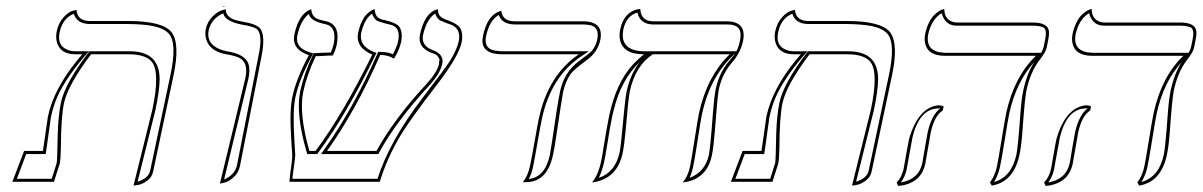

<svg xmlns="http://www.w3.org/2000/svg" viewBox="-20 -589 3896 622"><path d="M412.6 12.2 473.6 -233.9Q499.5 -355.5 471.2 -389.6Q450.7 -412.6 399.9 -413.1H274.9Q200.7 -314.5 187.5 -255.9Q177.7 -210.9 177.2 -108.9Q176.8 -74.2 173.3 -58.1L154.8 0H20L58.1 -100.1H119.1Q121.6 -117.2 128.4 -164.1Q134.3 -206.5 135.3 -211.9Q154.3 -300.8 230.5 -394Q237.8 -402.8 246.6 -413.1H224.6Q174.8 -413.1 164.1 -453.1Q160.2 -469.2 163.6 -486.8Q169.4 -514.6 185.3 -532.2Q201.2 -549.8 214.4 -553.7L227.5 -557.1Q231 -522 268.6 -521H394.5Q506.3 -521 535.6 -484.9Q564 -447.8 542 -344.2L476.1 -33.2Q472.2 -14.6 456.3 -3.2Q440.4 8.3 426.3 10.3ZM425.8 -0.5Q460 -10.7 466.3 -35.2L532.2 -346.2Q554.2 -449.2 526.9 -480Q510.7 -497.1 477.1 -504.4Q445.8 -510.7 394.5 -511.2H268.6Q228.5 -512.7 219.2 -544.4Q183.6 -530.3 173.8 -486.8Q173.3 -485.4 173.3 -484.9Q163.6 -439.9 201.2 -426.8Q205.6 -425.3 209.5 -424.3Q217.3 -422.9 224.6 -422.9H268.1L253.9 -406.7Q181.2 -321.3 157.7 -255.4Q149.9 -232.9 145 -210Q144 -205.6 138.7 -165Q132.3 -116.2 129.4 -98.6L127.9 -89.8H64.9L34.7 -9.8H147.5L163.6 -60.5Q165.5 -69.8 167 -153.3Q168.5 -213.4 177.7 -258.3Q191.4 -319.8 266.6 -418.9L269.5 -422.9H399.9Q487.8 -422.9 496.1 -349.6Q497.1 -340.3 497.1 -331.1Q496.6 -293.9 483.4 -231.9Z M692.4 5.9 774.9 -335.9Q785.6 -387.7 753.9 -402.3Q739.7 -408.7 713.4 -413.1Q659.2 -422.4 647.5 -462.9Q643.6 -478 646.5 -494.1Q651.9 -519 668.2 -535.2Q684.6 -551.3 697.8 -555.2L711.4 -559.1Q710.4 -532.7 747.1 -522.9Q753.4 -521.5 765.1 -519Q812.5 -511.2 823.7 -495.6Q840.3 -471.2 827.1 -405.8L757.3 -50.8Q752.4 -28.3 736.3 -14.2Q720.2 0 706.1 2.9ZM711.4 -568.8 701.7 -566.9 702.1 -568.8ZM703.1 -545.9Q665.5 -529.3 656.2 -491.7Q647 -448.7 691.4 -429.7Q702.6 -425.3 714.8 -422.9Q775.9 -413.6 785.6 -379.9Q790.5 -360.8 784.7 -334L706.1 -7.8Q740.2 -22 747.6 -53.2L817.4 -408.2Q833 -481 810.1 -496.1Q801.3 -501.5 782.2 -505.9Q774.9 -507.3 763.2 -509.3Q717.3 -518.6 706.1 -538.1Q704.1 -542.5 703.1 -545.9Z M1475.6 -452.1Q1465.3 -404.8 1395.5 -314.5Q1308.6 -201.7 1278.3 -151.4Q1232.9 -75.2 1210.4 0H917.5Q917.5 -6.8 925.3 -64.5Q926.8 -77.6 926.8 -85.9Q925.8 -106.4 923.3 -141.6Q917.5 -231 927.2 -275.9Q940.4 -335.9 980.5 -410.2Q924.3 -429.2 933.6 -477.1Q947.8 -543.5 985.4 -558.1Q987.8 -559.1 988.3 -559.1Q990.2 -535.6 1008.3 -527.8Q1019 -523.4 1037.6 -520Q1083.5 -508.3 1070.8 -443.8Q1066.4 -424.8 1058.1 -409.2Q1043 -409.2 1023.9 -407.7Q1009.8 -406.7 1002.9 -407.2Q974.1 -346.2 962.4 -292Q947.8 -219.7 982.4 -100.1H1002.4Q1091.3 -219.7 1186 -412.1Q1130.9 -435.5 1140.1 -482.9Q1144.5 -502.9 1151.6 -518.1Q1158.7 -533.2 1165.8 -540.5Q1172.9 -547.9 1179.4 -552.5Q1186 -557.1 1189.9 -558.1L1194.3 -559.1Q1194.3 -531.2 1218.8 -525.4Q1220.2 -524.9 1223.6 -524.4Q1228.5 -523.4 1230.5 -522.9Q1265.1 -514.2 1273.9 -502Q1285.6 -483.9 1279.3 -452.1Q1273.4 -426.3 1256.3 -398.9Q1238.8 -410.6 1211.9 -411.1Q1133.3 -231.9 1039.6 -100.1H1199.7Q1255.9 -203.1 1363.3 -318.8Q1396.5 -356 1402.3 -381.8Q1401.9 -388.7 1403.3 -392.8Q1404.8 -397 1401.6 -401.1Q1398.4 -405.3 1397.7 -407.2Q1397 -409.2 1392.6 -411.6Q1388.2 -414.1 1387 -414.6Q1385.7 -415 1381.6 -416.5Q1377.4 -418 1377 -418Q1332.5 -436 1340.3 -476.1Q1355.5 -546.9 1395 -558.1Q1399.4 -559.1 1398.9 -559.1Q1397.5 -535.6 1421.4 -526.9Q1422.4 -526.4 1424.8 -525.4Q1429.7 -523.4 1431.6 -522.9Q1462.4 -511.7 1471.2 -497.6Q1481 -479 1475.6 -452.1ZM1465.8 -454.1Q1475.1 -497.6 1438 -510.3Q1436 -510.7 1432.6 -512Q1429.2 -513.2 1427.7 -513.7Q1404.8 -522.9 1404.3 -523.4Q1393.6 -532.2 1390.1 -544.9Q1362.8 -528.8 1350.6 -476.1Q1350.1 -474.6 1350.1 -474.1Q1344.7 -441.4 1380.4 -427.2Q1411.1 -416.5 1413.6 -394.5Q1414.1 -387.2 1412.1 -379.9Q1405.3 -350.1 1370.6 -312Q1263.2 -195.8 1208.5 -95.2L1205.6 -89.8H1020L1031.2 -106Q1124.5 -236.8 1202.6 -415L1205.1 -420.9H1211.9Q1238.3 -420.4 1252.9 -413.1Q1266.1 -438.5 1269.5 -454.1Q1278.8 -498 1249 -507.8Q1246.1 -508.8 1228 -513.2Q1204.1 -519.5 1199.7 -522.9Q1189.5 -531.7 1185.5 -544.9Q1160.2 -527.3 1149.9 -481Q1143.1 -440.4 1189.5 -421.4L1199.7 -417.5L1194.8 -407.7Q1099.6 -213.4 1010.7 -94.2L1007.8 -89.8H975.1L973.1 -97.2Q937.5 -220.2 952.6 -293.9Q964.8 -350.1 993.7 -411.1L996.6 -417H1002.9Q1010.3 -417 1022.5 -418Q1039.6 -418.9 1051.8 -418.9Q1058.1 -434.1 1061 -446.3Q1071.8 -502 1035.6 -510.3Q991.2 -519 982.4 -538.6Q981.4 -541.5 980.5 -543.9Q954.1 -522.9 943.4 -475.1Q935.1 -436 979.5 -420.9Q981.9 -419.9 983.4 -419.4L995.1 -416L989.3 -405.3Q949.2 -331.5 937 -273.9Q927.7 -231 933.6 -136.2Q935.5 -106.4 936.5 -86.4Q936.5 -79.6 929.2 -27.3Q927.7 -17.6 927.7 -9.8H1203.1Q1240.7 -130.4 1350.1 -273.4Q1426.8 -373.5 1439.9 -395Q1460 -428.7 1465.8 -454.1Z M1804.2 -291Q1801.3 -277.8 1781.7 -145.5Q1776.9 -110.8 1771 -85Q1752 0.5 1685.1 1H1673.8Q1689.5 -17.6 1696.3 -48.8Q1703.6 -82.5 1713.4 -138.7Q1721.2 -184.6 1726.1 -207Q1756.3 -345.7 1855 -413.1H1606.9Q1540.5 -413.1 1543 -460.9Q1543.5 -467.8 1544.9 -474.1Q1559.1 -540 1599.6 -552.7Q1603.5 -553.7 1604 -554.2Q1607.4 -521 1645.5 -520H1867.7Q1936.5 -520 1924.8 -460Q1924.3 -458.5 1924.3 -458Q1916.5 -419.9 1879.4 -393.1Q1841.3 -365.2 1829.6 -350.6Q1812 -326.2 1804.2 -291ZM1794.4 -293Q1807.6 -355 1854.5 -390.1Q1890.6 -417 1897 -423.8Q1910.2 -439.9 1914.6 -460Q1922.9 -498 1895 -506.8Q1892.1 -507.8 1889.6 -507.8Q1879.4 -509.8 1867.7 -509.8H1645.5Q1605.5 -511.2 1596.2 -540.5Q1566.4 -524.4 1555.2 -474.1Q1554.7 -472.7 1554.7 -472.2Q1546.9 -435.5 1576.7 -426.8Q1580.1 -425.8 1583 -425.3Q1594.2 -423.3 1606.9 -422.9H1887.7L1860.4 -404.8Q1764.6 -338.9 1735.8 -205.1Q1731 -183.1 1723.1 -137.7Q1713.4 -80.6 1706.5 -46.9Q1701.7 -24.9 1692.9 -9.3Q1744.6 -14.2 1760.7 -84.5Q1761.2 -86.4 1761.2 -86.9Q1764.2 -100.1 1783.7 -232.4Q1789.1 -267.1 1794.4 -293Z M2308.6 -298.8Q2304.2 -277.8 2295.4 -159.7Q2291.5 -111.3 2286.1 -85Q2271.5 -15.6 2207.5 -0.5Q2207.5 -0.5 2191.9 2Q2208.5 -17.6 2215.3 -48.8Q2219.7 -69.8 2230 -136Q2240.2 -202.1 2244.6 -223.1Q2270.5 -341.3 2343.8 -413.1H2094.7Q2038.1 -375.5 2020.5 -293.9Q2015.6 -272 2006.3 -161.1Q2002.4 -119.1 1997.1 -92.8Q1981 -17.6 1914.6 -1Q1904.8 1.5 1897.9 2Q1918 -21.5 1927.7 -67.9Q1930.7 -80.6 1936.5 -119.1Q1946.8 -181.6 1953.6 -214.8Q1976.6 -322.3 2031.2 -380.9Q2047.4 -397.9 2065.9 -413.1Q1995.6 -413.1 1987.8 -463.9Q1985.8 -478.5 1989.3 -494.1Q2001 -549.3 2046.4 -559.1Q2046.4 -559.1 2054.2 -560.1Q2056.2 -521.5 2093.8 -520H2333.5Q2399.4 -520 2387.2 -456.1Q2386.7 -454.6 2386.7 -454.1Q2378.9 -418.5 2352.1 -387.2Q2321.3 -352.1 2310.1 -305.7Q2309.1 -301.8 2308.6 -298.8ZM2365.7 -422.9Q2373 -437.5 2377 -456.1Q2386.2 -498.5 2357.9 -506.8Q2355 -507.8 2352.5 -508.3Q2343.8 -509.8 2333.5 -509.8H2093.8Q2053.7 -511.2 2044.9 -548.3Q2009.3 -538.1 1999.5 -494.1Q1999 -492.7 1999 -491.7Q1989.3 -437 2041 -425.3Q2052.7 -422.9 2065.9 -422.9ZM2053.2 -388.7Q1992.7 -332 1968.8 -234.4Q1966.3 -223.6 1963.4 -212.9Q1956.5 -179.7 1946.8 -118.2Q1940.4 -79.1 1937.5 -65.9Q1930.2 -33.2 1919.9 -12.7Q1972.7 -30.8 1986.8 -93.3Q1987.3 -94.7 1987.3 -95.2Q1991.7 -115.7 2001.5 -226.1Q2005.4 -269 2010.7 -295.9Q2023.4 -351.6 2053.2 -388.7ZM2361.8 -416.5 2351.1 -405.8Q2279.3 -335.4 2254.4 -220.7Q2250 -200.2 2240.2 -135.3Q2230 -68.4 2225.1 -46.9Q2220.7 -26.9 2213.9 -12.7Q2264.2 -31.7 2276.4 -86.9Q2281.2 -108.9 2290 -228Q2293.5 -275.4 2298.8 -301.3Q2310.5 -355.5 2344.7 -394.5Q2357.4 -409.2 2361.8 -416.5Z M2740.2 12.2 2801.3 -233.9Q2827.1 -355.5 2798.8 -389.6Q2778.3 -412.6 2727.5 -413.1H2602.5Q2528.3 -314.5 2515.1 -255.9Q2505.4 -210.9 2504.9 -108.9Q2504.4 -74.2 2501 -58.1L2482.4 0H2347.7L2385.7 -100.1H2446.8Q2449.2 -117.2 2456.1 -164.1Q2461.9 -206.5 2462.9 -211.9Q2481.9 -300.8 2558.1 -394Q2565.4 -402.8 2574.2 -413.1H2552.2Q2502.4 -413.1 2491.7 -453.1Q2487.8 -469.2 2491.2 -486.8Q2497.1 -514.6 2512.9 -532.2Q2528.8 -549.8 2542 -553.7L2555.2 -557.1Q2558.6 -522 2596.2 -521H2722.2Q2834 -521 2863.3 -484.9Q2891.6 -447.8 2869.6 -344.2L2803.7 -33.2Q2799.8 -14.6 2783.9 -3.2Q2768.1 8.3 2753.9 10.3ZM2753.4 -0.5Q2787.6 -10.7 2793.9 -35.2L2859.9 -346.2Q2881.8 -449.2 2854.5 -480Q2838.4 -497.1 2804.7 -504.4Q2773.4 -510.7 2722.2 -511.2H2596.2Q2556.2 -512.7 2546.9 -544.4Q2511.2 -530.3 2501.5 -486.8Q2501 -485.4 2501 -484.9Q2491.2 -439.9 2528.8 -426.8Q2533.2 -425.3 2537.1 -424.3Q2544.9 -422.9 2552.2 -422.9H2595.7L2581.5 -406.7Q2508.8 -321.3 2485.4 -255.4Q2477.5 -232.9 2472.7 -210Q2471.7 -205.6 2466.3 -165Q2460 -116.2 2457 -98.6L2455.6 -89.8H2392.6L2362.3 -9.8H2475.1L2491.2 -60.5Q2493.2 -69.8 2494.6 -153.3Q2496.1 -213.4 2505.4 -258.3Q2519 -319.8 2594.2 -418.9L2597.2 -422.9H2727.5Q2815.4 -422.9 2823.7 -349.6Q2824.7 -340.3 2824.7 -331.1Q2824.2 -293.9 2811 -231.9Z M3305.2 -295.9Q3299.8 -270 3292 -160.2Q3288.6 -113.8 3282.2 -85Q3262.7 1 3192.9 12.2L3187 2Q3203.1 -19.5 3209.5 -48.8Q3213.9 -69.8 3224.6 -136Q3235.4 -202.1 3239.7 -223.1Q3265.6 -340.8 3335.9 -408.2H3041Q2984.9 -408.2 2976.6 -450.2Q2974.1 -463.9 2977.1 -479Q2981.4 -499.5 2989.5 -515.6Q2997.6 -531.7 3005.9 -539.8Q3014.2 -547.9 3021.7 -552.7Q3029.3 -557.6 3034.2 -558.6L3039.1 -560.1Q3039.1 -528.3 3064.9 -518.6Q3072.3 -516.1 3079.1 -516.1H3325.2Q3376.5 -516.1 3378.4 -485.4Q3378.9 -474.1 3375.5 -458L3370.6 -434.1Q3367.7 -419.4 3346.2 -392.6Q3317.9 -354.5 3305.2 -295.9ZM2995.1 -159.2Q2993.2 -149.9 2986.3 -108.4Q2979.5 -67.9 2977.5 -58.1Q2965.8 -3.4 2910.2 10.3Q2899.9 12.7 2889.6 13.2L2884.8 2Q2900.4 -13.2 2907.2 -41Q2909.2 -49.8 2915.5 -88.4Q2922.4 -127.9 2924.8 -138.2Q2954.6 -241.7 3021 -248Q3031.2 -247.6 3037.1 -244.1L3034.2 -231Q3007.3 -214.8 2995.1 -159.2ZM3353 -418Q3358.4 -427.2 3360.8 -436L3365.7 -460Q3372.6 -492.7 3360.4 -500Q3355 -502.4 3348.1 -503.9Q3337.9 -505.9 3325.2 -505.9H3079.1Q3044.9 -505.9 3032.7 -539.6Q3031.7 -543.5 3030.8 -546.4Q2998 -527.3 2986.8 -477.1Q2978.5 -429.7 3022.5 -419.9Q3031.7 -418.5 3041 -418ZM3332 -389.6Q3272 -324.7 3249.5 -220.7Q3245.1 -200.2 3234.9 -135.3Q3224.1 -68.4 3219.2 -46.9Q3212.9 -19.5 3200.2 0.5Q3256.3 -14.6 3272.5 -86.9Q3277.8 -111.3 3285.6 -220.7Q3289.1 -268.6 3295.4 -297.9Q3308.1 -355 3332 -389.6ZM2985.4 -161.1Q2998 -216.8 3025.9 -237.8Q3022.9 -238.3 3021 -237.8Q2957.5 -237.8 2935.1 -139.6Q2934.6 -137.2 2934.6 -135.7Q2932.6 -126.5 2925.8 -87.9Q2918.9 -48.8 2917 -39.1Q2911.6 -15.6 2898.4 2Q2956.1 -7.8 2967.8 -60.1Q2969.7 -68.8 2976.1 -108.9Q2983.4 -150.9 2985.4 -161.1Z M3782.7 -295.9Q3777.3 -270 3769.5 -160.2Q3766.1 -113.8 3759.8 -85Q3740.2 1 3670.4 12.2L3664.6 2Q3680.7 -19.5 3687 -48.8Q3691.4 -69.8 3702.1 -136Q3712.9 -202.1 3717.3 -223.1Q3743.2 -340.8 3813.5 -408.2H3518.6Q3462.4 -408.2 3454.1 -450.2Q3451.7 -463.9 3454.6 -479Q3459 -499.5 3467 -515.6Q3475.1 -531.7 3483.4 -539.8Q3491.7 -547.9 3499.3 -552.7Q3506.8 -557.6 3511.7 -558.6L3516.6 -560.1Q3516.6 -528.3 3542.5 -518.6Q3549.8 -516.1 3556.6 -516.1H3802.7Q3854 -516.1 3856 -485.4Q3856.4 -474.1 3853 -458L3848.1 -434.1Q3845.2 -419.4 3823.7 -392.6Q3795.4 -354.5 3782.7 -295.9ZM3472.7 -159.2Q3470.7 -149.9 3463.9 -108.4Q3457 -67.9 3455.1 -58.1Q3443.4 -3.4 3387.7 10.3Q3377.4 12.7 3367.2 13.2L3362.3 2Q3377.9 -13.2 3384.8 -41Q3386.7 -49.8 3393.1 -88.4Q3399.9 -127.9 3402.3 -138.2Q3432.1 -241.7 3498.5 -248Q3508.8 -247.6 3514.6 -244.1L3511.7 -231Q3484.9 -214.8 3472.7 -159.2ZM3830.6 -418Q3835.9 -427.2 3838.4 -436L3843.3 -460Q3850.1 -492.7 3837.9 -500Q3832.5 -502.4 3825.7 -503.9Q3815.4 -505.9 3802.7 -505.9H3556.6Q3522.5 -505.9 3510.3 -539.6Q3509.3 -543.5 3508.3 -546.4Q3475.6 -527.3 3464.4 -477.1Q3456.1 -429.7 3500 -419.9Q3509.3 -418.5 3518.6 -418ZM3809.6 -389.6Q3749.5 -324.7 3727.1 -220.7Q3722.7 -200.2 3712.4 -135.3Q3701.7 -68.4 3696.8 -46.9Q3690.4 -19.5 3677.7 0.5Q3733.9 -14.6 3750 -86.9Q3755.4 -111.3 3763.2 -220.7Q3766.6 -268.6 3772.9 -297.9Q3785.6 -355 3809.6 -389.6ZM3462.9 -161.1Q3475.6 -216.8 3503.4 -237.8Q3500.5 -238.3 3498.5 -237.8Q3435.1 -237.8 3412.6 -139.6Q3412.1 -137.2 3412.1 -135.7Q3410.2 -126.5 3403.3 -87.9Q3396.5 -48.8 3394.5 -39.1Q3389.2 -15.6 3376 2Q3433.6 -7.8 3445.3 -60.1Q3447.3 -68.8 3453.6 -108.9Q3460.9 -150.9 3462.9 -161.1Z"/></svg>

Font: Linux Biolinum Outline O
Style: Italic
Weight: 400
Italic angle: -12°
Designer: Philipp H. Poll
Foundry: Philipp H. Poll
Version: Version 0.6.2